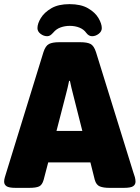

<svg xmlns="http://www.w3.org/2000/svg" viewBox="-30 -906 675 928"><path d="M46 2Q13 2 1.5 -6Q-10 -14 -10 -28Q-10 -38 -6.5 -49.5Q-3 -61 1 -74L180 -654Q190 -685 207 -693.5Q224 -702 256 -702H358Q391 -702 407.5 -693.5Q424 -685 434 -654L614 -74Q619 -61 622 -49.5Q625 -38 625 -28Q625 -14 613.5 -6Q602 2 568 2H499Q470 2 452.5 -5Q435 -12 428 -37L407 -121H203L181 -37Q174 -12 159 -5Q144 2 111 2ZM289 -451 243 -273H368L323 -451Q319 -467 315 -483Q311 -499 308 -515H304Q301 -499 297 -483Q293 -467 289 -451ZM198 -731Q181 -731 166 -742.5Q151 -754 151 -770Q151 -792 167.5 -819Q184 -846 218 -866Q252 -886 306 -886Q361 -886 395.5 -866Q430 -846 446 -818.5Q462 -791 462 -770Q462 -754 447 -742.5Q432 -731 415 -731Q399 -731 387 -747Q375 -764 354 -772.5Q333 -781 307 -781Q284 -781 263 -773.5Q242 -766 228 -749Q219 -739 212.5 -735Q206 -731 198 -731Z"/></svg>

Font: Asap Black
Style: Regular
Weight: 900
Designer: Pablo Cosgaya
Foundry: Omnibus-Type
Version: Version 3.001; ttfautohint (v1.8.4.7-5d5b)